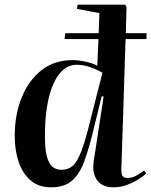

<svg xmlns="http://www.w3.org/2000/svg" viewBox="-20 -787 647 821"><path d="M199 14Q145 14 110.5 -16Q76 -46 59.5 -95.5Q43 -145 43 -206Q43 -296 72.5 -369.5Q102 -443 157 -486.5Q212 -530 290 -530Q316 -530 347 -523Q378 -516 396 -506L401 -620H256L259 -645H402L405 -731L309 -749L312 -767H515L521 -757L518 -645H607L606 -620H517L499 -66Q498 -46 503 -36Q508 -26 526 -26Q545 -26 563.5 -36.5Q582 -47 596 -58L605 -45Q595 -35 573 -21Q551 -7 523 3.5Q495 14 467 14Q416 14 394.5 -17.5Q373 -49 381 -99L423 -374L415 -376L373 -205Q358 -146 340 -96Q322 -46 289.5 -16Q257 14 199 14ZM243 -61Q271 -61 290.5 -77.5Q310 -94 328 -141Q346 -188 368 -279L418 -476Q358 -510 308 -510Q245 -510 208.5 -428.5Q172 -347 172 -204Q172 -130 188.5 -95.5Q205 -61 243 -61Z"/></svg>

Font: Literata 72pt SemiBold
Style: Italic
Weight: 600
Italic angle: -2°
Designer: Latin by Veronika Burian and Jose Scaglione. Greek by Irene Vlachou. Cyrillic by Vera Evstafieva
Foundry: TypeTogether
Version: Version 3.002